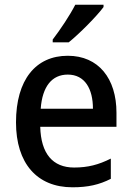

<svg xmlns="http://www.w3.org/2000/svg" viewBox="-20 -786 560 816"><path d="M420 -756V-766H300C277 -721 237 -661 204 -618V-606H272C318 -643 392 -718 420 -756ZM268 -549C132 -549 48 -447 48 -266C48 -92 137 10 288 10C354 10 402 -1 451 -26V-112C399 -86 354 -74 295 -74C204 -74 154 -133 151 -247H475V-307C475 -452 399 -549 268 -549ZM268 -469C341 -469 375 -408 375 -324H153C160 -419 201 -469 268 -469Z"/></svg>

Font: Noto Sans Devanagari UI SemiCondensed Medium
Style: Regular
Weight: 500
Width: 4
Designer: Jelle Bosma - Monotype Design Team
Foundry: Monotype Imaging Inc.
Version: Version 2.004